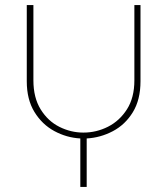

<svg xmlns="http://www.w3.org/2000/svg" viewBox="-20 -530 656 753"><path d="M295 203V13Q241 10 193 -16Q145 -42 115 -91Q85 -140 85 -211V-510H111V-215Q111 -147 139.5 -101Q168 -55 213 -32.5Q258 -10 307 -10Q358 -10 403.5 -33Q449 -56 478 -101.5Q507 -147 507 -215V-510H531V-211Q531 -139 501 -90Q471 -41 422.5 -15.5Q374 10 320 13V203Z"/></svg>

Font: MuseoModerno SemiBold Thin
Style: Regular
Weight: 250
Version: Version 1.001